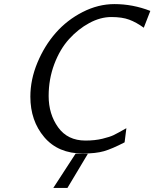

<svg xmlns="http://www.w3.org/2000/svg" viewBox="-20 -736 762 948"><path d="M129.9 -258.8Q129.9 -342.8 164.6 -426.3Q199.2 -509.8 255.1 -573.5Q311 -637.2 387.9 -676.5Q464.8 -715.8 544.9 -715.8Q635.7 -715.8 722.2 -682.1L689.9 -599.1Q652.8 -626 617.9 -638.9Q583 -651.9 529.8 -651.9Q475.6 -651.9 420.9 -622.3Q366.2 -592.8 321 -543Q275.9 -493.2 248 -419.2Q220.2 -345.2 220.2 -262.2Q220.2 -172.4 267.1 -107.2Q314 -42 401.9 -42Q448.7 -42 485.8 -51Q522.9 -60.1 540.5 -68.6Q558.1 -77.1 604 -103L595.2 -33.2Q533.2 -1 493.2 10.5Q453.1 22 389.2 22Q267.1 22 198.5 -58.8Q129.9 -139.6 129.9 -258.8ZM243.2 191.9 353 22.9H414.1L313 191.9Z"/></svg>

Font: CMU Sans Serif
Style: Oblique
Weight: 500
Italic angle: -12°
Version: Version 0.7.0